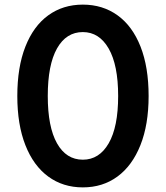

<svg xmlns="http://www.w3.org/2000/svg" viewBox="-20 -798 718 832"><path d="M55 -382Q55 -507 90 -596Q125 -685 189 -731.5Q253 -778 339 -778Q425 -778 489.5 -731.5Q554 -685 589 -596Q624 -507 624 -382Q624 -258 588.5 -169Q553 -80 489 -33Q425 14 339 14Q253 14 189 -33Q125 -80 90 -169Q55 -258 55 -382ZM339 -106Q410 -106 451 -177Q492 -248 492 -382Q492 -516 451 -587.5Q410 -659 339 -659Q267 -659 227 -588Q187 -517 187 -382Q187 -248 227 -177Q267 -106 339 -106Z"/></svg>

Font: Application Semibold
Style: Regular
Weight: 600
Designer: Wei Huang
Foundry: Wei Huang
Version: Version 0.012